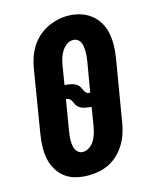

<svg xmlns="http://www.w3.org/2000/svg" viewBox="-114 -822 727 907"><g transform="rotate(-15 250.0 -369.0)"><path d="M206 8Q175 8 146 1Q117 -6 94 -23Q71 -40 56 -65Q41 -90 35 -119Q29 -148 30 -178.5Q31 -209 36 -240L86 -545Q90 -571 98.5 -596.5Q107 -622 121 -645.5Q135 -669 155.5 -688.5Q176 -708 200.5 -720.5Q225 -733 251 -739.5Q277 -746 304 -746Q335 -746 363.5 -737.5Q392 -729 415 -712Q438 -695 453 -670Q468 -645 474 -616.5Q480 -588 479.5 -557Q479 -526 474 -495L423 -190Q419 -165 410.5 -139.5Q402 -114 388 -90.5Q374 -67 353.5 -47Q333 -27 308.5 -14.5Q284 -2 257.5 3Q231 8 206 8ZM309 -368Q311 -368 312 -368Q313 -368 314 -368L339 -514Q341 -526 342 -538Q343 -550 343 -562Q343 -574 341.5 -585Q340 -596 335 -606.5Q330 -617 320.5 -623Q311 -629 299 -629Q282 -629 267 -617.5Q252 -606 243 -591Q234 -576 229 -559.5Q224 -543 221 -526L206 -434Q214 -433 223 -432Q232 -431 240 -429Q248 -427 255.5 -423.5Q263 -420 269 -414.5Q275 -409 278.5 -402Q282 -395 285.5 -387.5Q289 -380 295 -374Q301 -368 309 -368ZM209 -106Q226 -106 241.5 -117Q257 -128 266 -143.5Q275 -159 280 -175.5Q285 -192 288 -209L303 -301Q295 -302 286.5 -303Q278 -304 269.5 -306Q261 -308 253.5 -311.5Q246 -315 240 -320.5Q234 -326 230.5 -333Q227 -340 223.5 -347.5Q220 -355 214 -361Q208 -367 200 -367Q198 -367 197 -367Q196 -367 195 -367L171 -221Q169 -209 167.5 -197.5Q166 -186 166 -174Q166 -162 167.5 -150.5Q169 -139 174 -129Q179 -119 188 -112.5Q197 -106 209 -106Z"/></g></svg>

Font: Iosevka Slab Heavy Oblique
Style: Regular
Weight: 900
Italic angle: -9°
Monospace: yes
Designer: Belleve Invis
Foundry: Belleve Invis
Version: Version 11.1.1; ttfautohint (v1.8.3)